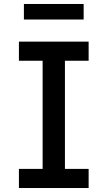

<svg xmlns="http://www.w3.org/2000/svg" viewBox="-20 -944 540 964"><path d="M75 0V-96H194V-639H75V-735H425V-639H306V-96H425V0ZM100 -846V-924H400V-846Z"/></svg>

Font: Iosevka Fixed
Style: Bold
Weight: 700
Monospace: yes
Designer: Belleve Invis
Foundry: Belleve Invis
Version: Version 32.3.0